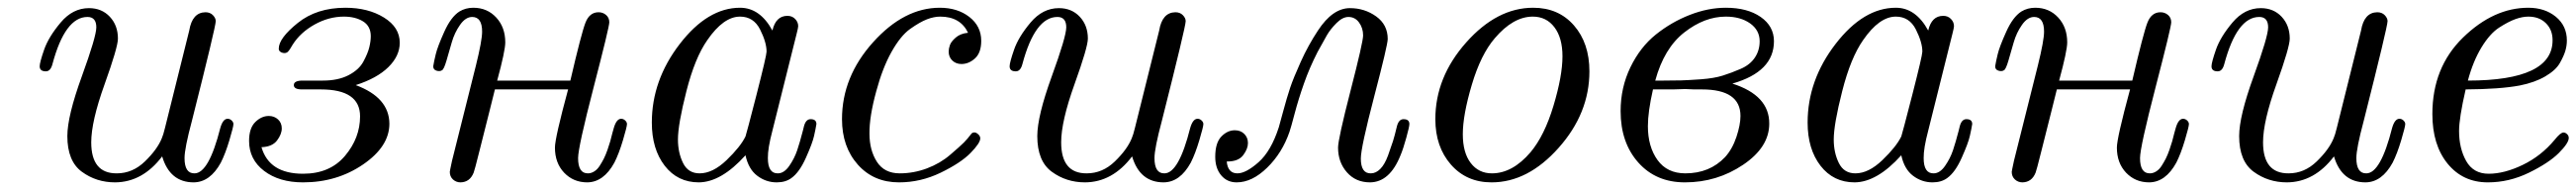

<svg xmlns="http://www.w3.org/2000/svg" viewBox="-20 -462 6687 493"><path d="M83 -290Q83 -299.8 94.5 -333Q106 -366.2 137.5 -403.6Q168.9 -440.9 210.9 -440.9Q244.1 -440.9 265.1 -418.5Q286.1 -396 286.1 -361.8Q286.1 -339.8 251.5 -243.4Q216.8 -147 216.8 -92.8Q216.8 -11.7 283.2 -12.2Q324.2 -12.2 356.2 -43.2Q388.2 -74.2 399.9 -103Q403.8 -111.8 408.2 -129.9L471.2 -382.8Q479 -429.7 513.2 -430.2Q525.4 -430.2 532.7 -422.6Q540 -415 540 -407.2Q540 -393.1 478 -147.9Q459 -77.1 459 -51.8Q459 -11.7 484.9 -12.2Q522 -12.2 551.8 -129.9Q558.6 -153.8 570.8 -153.8Q576.7 -153.8 581.3 -149.4Q585.9 -145 585.9 -140.1Q585.9 -133.3 575.4 -98.1Q564.9 -63 553.2 -40Q525.4 10.7 482.9 11.2Q420.9 11.2 400.9 -56.2Q350.1 10.7 278.8 11.2Q230 11.2 192.4 -16.4Q154.8 -43.9 154.8 -108.9Q154.8 -160.6 192.4 -263.9Q230 -367.2 230 -391.1Q230 -418 207 -418Q148.9 -418 116.2 -295.9Q111.3 -276.9 99.1 -276.9Q83 -276.9 83 -290Z M626.5 -96.2Q626.5 -129.4 642.6 -145.3Q658.7 -161.1 677.7 -161.1Q691.9 -161.1 701.7 -152.1Q711.4 -143.1 711.4 -128.9Q711.4 -113.8 699 -97.4Q686.5 -81.1 658.7 -80.1Q678.7 -11.2 766.6 -11.2Q836.4 -11.2 875.5 -57.6Q914.6 -104 914.6 -160.2Q914.6 -230 812.5 -230H763.7Q742.7 -230 742.7 -241.2Q742.7 -253.4 767.6 -252.9H818.4Q857.4 -252.9 884.5 -266.8Q911.6 -280.8 923.1 -302Q934.6 -323.2 938.5 -339.1Q942.4 -355 942.4 -368.2Q942.4 -394 922.4 -406.5Q902.3 -418.9 872.6 -418.9Q833.5 -418.9 796.6 -398.4Q759.8 -377.9 739.7 -346.2Q731.9 -332 726.6 -327.1Q721.7 -323.2 714.6 -324.7Q707.5 -326.2 704.6 -331.1Q703.6 -332 703.6 -335.9Q703.6 -362.8 752.7 -402.3Q801.8 -441.9 876.5 -441.9Q935.5 -441.9 976.6 -416.5Q1017.6 -391.1 1017.6 -351.1Q1017.6 -316.9 988 -287.8Q958.5 -258.8 903.3 -241.2Q990.2 -209 990.7 -141.1Q990.7 -82 922.6 -35.4Q854.5 11.2 766.6 11.2Q704.6 11.2 665.5 -18.6Q626.5 -48.3 626.5 -96.2Z M1104.5 -290Q1106.4 -302.2 1111.1 -321.5Q1115.7 -340.8 1133.1 -379.4Q1150.4 -418 1172.4 -432.1Q1188.5 -441.9 1208.5 -441.9Q1244.6 -441.9 1268.1 -416.5Q1291.5 -391.1 1291.5 -352.1Q1291.5 -330.1 1270.5 -252.9H1460.4Q1489.3 -377 1499.8 -403.6Q1510.3 -430.2 1533.7 -430.2Q1544.9 -430.2 1553.2 -423.1Q1561.5 -416 1561.5 -404.1Q1561.5 -392.1 1521 -236.1Q1480.5 -80.1 1480.5 -51.8Q1480.5 -11.7 1506.3 -12.2Q1514.2 -12.2 1522.2 -17.1Q1530.3 -22 1536.4 -31.5Q1542.5 -41 1547.4 -50.5Q1552.2 -60.1 1556.9 -73.5Q1561.5 -86.9 1564 -95.5Q1566.4 -104 1569.3 -116Q1572.3 -127.9 1573.2 -129.9Q1580.1 -153.8 1592.3 -153.8Q1598.1 -153.8 1602.8 -149.4Q1607.4 -145 1607.4 -140.1Q1607.4 -133.3 1596.9 -98.1Q1586.4 -63 1574.7 -40Q1546.9 10.7 1504.4 11.2Q1468.3 11.2 1444.3 -13.9Q1420.4 -39.1 1420.4 -79.1Q1420.4 -104 1454.6 -230H1264.6Q1264.6 -229 1251.5 -177.5Q1238.3 -126 1224.9 -72Q1211.4 -18.1 1209.5 -14.2Q1199.7 10.7 1175.3 11.2Q1164.1 11.2 1155.8 3.7Q1147.5 -3.9 1147.5 -16.1Q1147.5 -18.1 1153.3 -44.9L1215.3 -292Q1231.4 -356.9 1231.4 -379.9Q1231.4 -418 1205.6 -418Q1188.5 -418 1174.1 -397.5Q1159.7 -377 1152.6 -352.1Q1145.5 -327.1 1138.9 -304.7Q1132.3 -282.2 1127.4 -279.8Q1121.6 -275.9 1113 -278.6Q1104.5 -281.2 1104.5 -290Z M1671.9 -144Q1671.9 -253.9 1744.4 -347.9Q1816.9 -441.9 1900.9 -441.9Q1952.6 -441.9 1984.9 -382.8Q1993.7 -420.9 2023.9 -420.9Q2036.1 -420.9 2043.9 -412.8Q2051.8 -404.8 2051.8 -394Q2051.8 -390.1 2047.9 -375L1984.9 -123Q1972.7 -77.1 1973.1 -51.8Q1973.1 -11.7 1999 -12.2Q2015.1 -12.2 2028.6 -31.5Q2042 -50.8 2049.1 -71.8Q2056.2 -92.8 2064 -123Q2065.9 -130.9 2066.9 -134.8Q2071.8 -152.8 2084 -152.8Q2099.1 -152.8 2099.1 -140.1Q2097.2 -127.9 2093 -109.4Q2088.9 -90.8 2072 -53Q2055.2 -15.1 2034.2 0Q2019 11.2 1996.1 11.2Q1968.3 11.2 1945.6 -5.9Q1922.9 -22.9 1915 -59.1Q1852.1 10.7 1793.9 11.2Q1738.8 11.2 1705.3 -32Q1671.9 -75.2 1671.9 -144ZM1739.7 -100.1Q1739.7 -65.9 1752.9 -39.1Q1766.1 -12.2 1795.9 -12.2Q1830.1 -12.2 1866 -46.6Q1901.9 -81.1 1915 -107.9Q1917 -112.8 1943.4 -215.3Q1969.7 -317.9 1969.7 -328.1Q1969.7 -352.1 1952.9 -385.5Q1936 -418.9 1900.9 -418.9Q1857.9 -418.9 1815.9 -357.9Q1783.7 -312 1761.7 -225.6Q1739.7 -139.2 1739.7 -100.1Z M2165.5 -152.8Q2165.5 -262.7 2246.1 -352.3Q2326.7 -441.9 2419.4 -441.9Q2465.3 -441.9 2496.1 -418Q2526.9 -394 2526.9 -356Q2526.9 -325.2 2510.7 -310.5Q2494.6 -295.9 2475.6 -295.9Q2461.4 -295.9 2451.9 -304.9Q2442.4 -314 2442.4 -328.1Q2442.4 -335.9 2445.6 -345Q2448.7 -354 2460.7 -364.5Q2472.7 -375 2492.7 -377Q2472.7 -418.9 2420.4 -418.9Q2404.3 -418.9 2386 -411.9Q2367.7 -404.8 2342.5 -387Q2317.4 -369.1 2293.9 -327.1Q2270.5 -285.2 2254.4 -225.1Q2236.3 -159.2 2236.8 -115.2Q2236.8 -72.3 2256.1 -42.2Q2275.4 -12.2 2315.4 -12.2Q2351.6 -12.2 2386 -25.1Q2420.4 -38.1 2446 -60.1Q2471.7 -82 2481.7 -92Q2491.7 -102.1 2501.5 -115.2L2502.4 -116.2Q2509.3 -121.1 2516.8 -115.5Q2524.4 -109.9 2524.4 -103Q2524.4 -90.8 2499 -64.9Q2473.6 -39.1 2421.6 -13.9Q2369.6 11.2 2313.5 11.2Q2247.6 11.2 2206.5 -34.9Q2165.5 -81.1 2165.5 -152.8Z M2600.6 -290Q2600.6 -299.8 2612.1 -333Q2623.5 -366.2 2655 -403.6Q2686.5 -440.9 2728.5 -440.9Q2761.7 -440.9 2782.7 -418.5Q2803.7 -396 2803.7 -361.8Q2803.7 -339.8 2769 -243.4Q2734.4 -147 2734.4 -92.8Q2734.4 -11.7 2800.8 -12.2Q2841.8 -12.2 2873.8 -43.2Q2905.8 -74.2 2917.5 -103Q2921.4 -111.8 2925.8 -129.9L2988.8 -382.8Q2996.6 -429.7 3030.8 -430.2Q3043 -430.2 3050.3 -422.6Q3057.6 -415 3057.6 -407.2Q3057.6 -393.1 2995.6 -147.9Q2976.6 -77.1 2976.6 -51.8Q2976.6 -11.7 3002.4 -12.2Q3039.6 -12.2 3069.3 -129.9Q3076.2 -153.8 3088.4 -153.8Q3094.2 -153.8 3098.9 -149.4Q3103.5 -145 3103.5 -140.1Q3103.5 -133.3 3093 -98.1Q3082.5 -63 3070.8 -40Q3043 10.7 3000.5 11.2Q2938.5 11.2 2918.5 -56.2Q2867.7 10.7 2796.4 11.2Q2747.6 11.2 2710 -16.4Q2672.4 -43.9 2672.4 -108.9Q2672.4 -160.6 2710 -263.9Q2747.6 -367.2 2747.6 -391.1Q2747.6 -418 2724.6 -418Q2666.5 -418 2633.8 -295.9Q2628.9 -276.9 2616.7 -276.9Q2600.6 -276.9 2600.6 -290Z M3134.3 -55.2Q3134.3 -91.3 3150.1 -107.7Q3166 -124 3185.1 -124Q3200.2 -124 3209.7 -114.5Q3219.2 -105 3219.2 -90.8Q3219.2 -75.7 3206.8 -59.3Q3194.3 -43 3166 -43H3164.1Q3167 -12.2 3191.9 -12.2Q3213.9 -12.2 3246.6 -41Q3279.3 -69.8 3299.3 -131.8Q3300.3 -134.8 3310.3 -171.9Q3320.3 -209 3328.6 -233.9Q3336.9 -258.8 3356.4 -302Q3376 -345.2 3400.9 -382.8Q3439 -440.9 3483.9 -440.9Q3522 -440.9 3552 -419.4Q3582 -397.9 3582 -360.8Q3582 -345.7 3547.1 -212.4Q3512.2 -79.1 3512.2 -50.8Q3512.2 -11.7 3538.1 -12.2Q3551.3 -12.2 3562.7 -23.7Q3574.2 -35.2 3582.8 -58.6Q3591.3 -82 3595.7 -95.9Q3600.1 -109.9 3606 -134.8Q3610.8 -152.8 3623 -152.8Q3638.2 -152.8 3638.2 -140.1Q3638.2 -133.3 3630.1 -104.2Q3622.1 -75.2 3615.2 -59.1Q3587.4 10.7 3536.1 11.2Q3499 11.2 3476.1 -14.9Q3453.1 -41 3453.1 -79.1Q3453.1 -101.1 3485.6 -227.1Q3518.1 -353 3518.1 -370.1Q3518.1 -389.2 3507.6 -403.6Q3497.1 -418 3480 -418Q3464.8 -418 3449 -402.1Q3433.1 -386.2 3424.1 -370.6Q3415 -355 3399.9 -327.1Q3378.9 -286.1 3364.5 -245.1Q3350.1 -204.1 3340.6 -168Q3331.1 -131.8 3327.1 -120.1Q3308.1 -64.9 3269 -26.9Q3230 11.2 3189.9 11.2Q3165 11.2 3149.7 -7.1Q3134.3 -25.4 3134.3 -55.2Z M3705.6 -152.8Q3705.6 -261.7 3785.6 -351.8Q3865.7 -441.9 3959.5 -441.9Q4025.4 -441.9 4065.4 -396Q4105.5 -350.1 4105.5 -276.9Q4105.5 -168 4025.6 -78.4Q3945.8 11.2 3851.6 11.2Q3786.6 11.2 3746.1 -34.9Q3705.6 -81.1 3705.6 -152.8ZM3776.9 -113.8Q3776.9 -65.9 3797.4 -39.1Q3817.9 -12.2 3852.5 -12.2Q3905.8 -12.2 3952.6 -66.9Q3988.8 -109.9 4012.2 -187.5Q4035.6 -265.1 4035.6 -315.9Q4035.6 -363.8 4014.6 -391.4Q3993.7 -418.9 3958.5 -418.9Q3907.7 -418.9 3859.9 -362.8Q3823.7 -320.8 3800.3 -242.2Q3776.9 -163.6 3776.9 -113.8Z M4186.5 -173.8Q4186.5 -234.9 4211.9 -287.4Q4237.3 -339.8 4277.8 -372.3Q4318.4 -404.8 4366 -423.3Q4413.6 -441.9 4459.5 -441.9Q4515.6 -441.9 4550 -418Q4584.5 -394 4584.5 -355Q4584.5 -275.9 4476.6 -245.1Q4572.8 -214.4 4572.3 -141.1Q4572.3 -80.1 4504.4 -34.4Q4436.5 11.2 4353.5 11.2Q4278.3 11.2 4232.4 -40.3Q4186.5 -91.8 4186.5 -173.8ZM4257.3 -134.8Q4257.3 -81.5 4282.2 -46.9Q4307.1 -12.2 4354.5 -12.2Q4417.5 -12.2 4457.5 -54.2Q4476.6 -75.2 4487.1 -106.7Q4497.6 -138.2 4497.6 -161.1Q4497.6 -230 4397.5 -230H4377.4L4354.5 -231L4322.3 -230H4270.5Q4257.3 -171.9 4257.3 -134.8ZM4276.4 -252.9H4298.3Q4326.2 -252.9 4343.8 -253.4Q4361.3 -253.9 4395.3 -256.3Q4429.2 -258.8 4451.7 -265.9Q4474.1 -272.9 4498.3 -283.4Q4522.5 -293.9 4534.9 -312.5Q4547.4 -331.1 4547.4 -355Q4547.4 -383.8 4522.5 -401.4Q4497.6 -418.9 4459.5 -418.9Q4404.3 -418.9 4351.8 -377.9Q4299.3 -336.9 4276.4 -252.9Z M4671.9 -144Q4671.9 -253.9 4744.4 -347.9Q4816.9 -441.9 4900.9 -441.9Q4952.6 -441.9 4984.9 -382.8Q4993.7 -420.9 5023.9 -420.9Q5036.1 -420.9 5043.9 -412.8Q5051.8 -404.8 5051.8 -394Q5051.8 -390.1 5047.9 -375L4984.9 -123Q4972.7 -77.1 4973.1 -51.8Q4973.1 -11.7 4999 -12.2Q5015.1 -12.2 5028.6 -31.5Q5042 -50.8 5049.1 -71.8Q5056.2 -92.8 5064 -123Q5065.9 -130.9 5066.9 -134.8Q5071.8 -152.8 5084 -152.8Q5099.1 -152.8 5099.1 -140.1Q5097.2 -127.9 5093 -109.4Q5088.9 -90.8 5072 -53Q5055.2 -15.1 5034.2 0Q5019 11.2 4996.1 11.2Q4968.3 11.2 4945.6 -5.9Q4922.9 -22.9 4915 -59.1Q4852.1 10.7 4793.9 11.2Q4738.8 11.2 4705.3 -32Q4671.9 -75.2 4671.9 -144ZM4739.7 -100.1Q4739.7 -65.9 4752.9 -39.1Q4766.1 -12.2 4795.9 -12.2Q4830.1 -12.2 4866 -46.6Q4901.9 -81.1 4915 -107.9Q4917 -112.8 4943.4 -215.3Q4969.7 -317.9 4969.7 -328.1Q4969.7 -352.1 4952.9 -385.5Q4936 -418.9 4900.9 -418.9Q4857.9 -418.9 4815.9 -357.9Q4783.7 -312 4761.7 -225.6Q4739.7 -139.2 4739.7 -100.1Z M5158.7 -290Q5160.6 -302.2 5165.3 -321.5Q5169.9 -340.8 5187.3 -379.4Q5204.6 -418 5226.6 -432.1Q5242.7 -441.9 5262.7 -441.9Q5298.8 -441.9 5322.3 -416.5Q5345.7 -391.1 5345.7 -352.1Q5345.7 -330.1 5324.7 -252.9H5514.6Q5543.5 -377 5554 -403.6Q5564.5 -430.2 5587.9 -430.2Q5599.1 -430.2 5607.4 -423.1Q5615.7 -416 5615.7 -404.1Q5615.7 -392.1 5575.2 -236.1Q5534.7 -80.1 5534.7 -51.8Q5534.7 -11.7 5560.5 -12.2Q5568.4 -12.2 5576.4 -17.1Q5584.5 -22 5590.6 -31.5Q5596.7 -41 5601.6 -50.5Q5606.4 -60.1 5611.1 -73.5Q5615.7 -86.9 5618.2 -95.5Q5620.6 -104 5623.5 -116Q5626.5 -127.9 5627.4 -129.9Q5634.3 -153.8 5646.5 -153.8Q5652.3 -153.8 5657 -149.4Q5661.6 -145 5661.6 -140.1Q5661.6 -133.3 5651.1 -98.1Q5640.6 -63 5628.9 -40Q5601.1 10.7 5558.6 11.2Q5522.5 11.2 5498.5 -13.9Q5474.6 -39.1 5474.6 -79.1Q5474.6 -104 5508.8 -230H5318.8Q5318.8 -229 5305.7 -177.5Q5292.5 -126 5279.1 -72Q5265.6 -18.1 5263.7 -14.2Q5253.9 10.7 5229.5 11.2Q5218.3 11.2 5210 3.7Q5201.7 -3.9 5201.7 -16.1Q5201.7 -18.1 5207.5 -44.9L5269.5 -292Q5285.6 -356.9 5285.6 -379.9Q5285.6 -418 5259.8 -418Q5242.7 -418 5228.3 -397.5Q5213.9 -377 5206.8 -352.1Q5199.7 -327.1 5193.1 -304.7Q5186.5 -282.2 5181.6 -279.8Q5175.8 -275.9 5167.2 -278.6Q5158.7 -281.2 5158.7 -290Z M5720.2 -290Q5720.2 -299.8 5731.7 -333Q5743.2 -366.2 5774.7 -403.6Q5806.2 -440.9 5848.1 -440.9Q5881.3 -440.9 5902.3 -418.5Q5923.3 -396 5923.3 -361.8Q5923.3 -339.8 5888.7 -243.4Q5854 -147 5854 -92.8Q5854 -11.7 5920.4 -12.2Q5961.4 -12.2 5993.4 -43.2Q6025.4 -74.2 6037.1 -103Q6041 -111.8 6045.4 -129.9L6108.4 -382.8Q6116.2 -429.7 6150.4 -430.2Q6162.6 -430.2 6169.9 -422.6Q6177.2 -415 6177.2 -407.2Q6177.2 -393.1 6115.2 -147.9Q6096.2 -77.1 6096.2 -51.8Q6096.2 -11.7 6122.1 -12.2Q6159.2 -12.2 6189 -129.9Q6195.8 -153.8 6208 -153.8Q6213.9 -153.8 6218.5 -149.4Q6223.1 -145 6223.1 -140.1Q6223.1 -133.3 6212.6 -98.1Q6202.1 -63 6190.4 -40Q6162.6 10.7 6120.1 11.2Q6058.1 11.2 6038.1 -56.2Q5987.3 10.7 5916 11.2Q5867.2 11.2 5829.6 -16.4Q5792 -43.9 5792 -108.9Q5792 -160.6 5829.6 -263.9Q5867.2 -367.2 5867.2 -391.1Q5867.2 -418 5844.2 -418Q5786.1 -418 5753.4 -295.9Q5748.5 -276.9 5736.3 -276.9Q5720.2 -276.9 5720.2 -290Z M6293.5 -166Q6293.5 -287.1 6373 -364.5Q6452.6 -441.9 6542.5 -441.9Q6585.4 -441.9 6614 -418.5Q6642.6 -395 6642.6 -356.9Q6642.6 -343.8 6638.7 -330.3Q6634.8 -316.9 6624.3 -298.3Q6613.8 -279.8 6586.7 -263.9Q6559.6 -248 6520.5 -240.2Q6468.8 -230.5 6379.9 -230Q6362.8 -155.8 6362.8 -122.1Q6362.8 -77.1 6381.3 -44.2Q6399.9 -11.2 6439.5 -11.2Q6480.5 -11.2 6528.1 -34.2Q6575.7 -57.1 6610.8 -99.1Q6626 -118.2 6633.8 -118.2Q6638.7 -118.2 6643.1 -114Q6647.5 -109.9 6647.5 -104Q6647.5 -90.8 6621.6 -64.9Q6595.7 -39.1 6544.2 -13.9Q6492.7 11.2 6437.5 11.2Q6372.6 11.2 6333 -37.4Q6293.5 -85.9 6293.5 -166ZM6385.7 -252.9Q6606 -252.9 6605.5 -357.9Q6605.5 -384.8 6588.1 -401.9Q6570.8 -418.9 6542.5 -418.9Q6527.3 -418.9 6509 -412.4Q6490.7 -405.8 6466.8 -390.4Q6442.9 -375 6420.9 -338.9Q6398.9 -302.7 6385.7 -252.9Z"/></svg>

Font: CMU Classical Serif
Style: Italic
Weight: 500
Italic angle: -14.04°
Version: Version 0.7.0